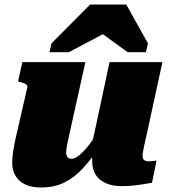

<svg xmlns="http://www.w3.org/2000/svg" viewBox="-20 -818 746 850"><path d="M282 -201Q278 -183 275.5 -169Q273 -155 273 -143Q273 -135 275.5 -128.5Q278 -122 283 -118.5Q288 -115 296 -115Q312 -115 332.5 -132Q353 -149 376 -179Q399 -209 424 -247V-172Q387 -117 349 -75Q311 -33 266 -10.5Q221 12 162 12Q99 12 66.5 -18Q34 -48 34 -97Q34 -120 38 -146Q42 -172 49 -205L101 -431Q102 -437 98.5 -441.5Q95 -446 87.5 -449Q80 -452 69 -455L60 -457L79 -543H358ZM632 -234Q625 -204 620.5 -183.5Q616 -163 613.5 -149.5Q611 -136 611 -128Q611 -115 618 -109.5Q625 -104 639 -104Q649 -104 658 -105.5Q667 -107 673 -107L653 -9Q636 -6 614.5 -2.5Q593 1 569 3.5Q545 6 520 6Q458 6 423 -22.5Q388 -51 388 -108Q388 -112 388 -117Q388 -122 388 -129Q388 -136 388 -145L377 -132L465 -543H699ZM539 -798H379L208 -626L199 -587H285L491 -696H395L545 -587H626L635 -626Z"/></svg>

Font: Roboto Serif Black
Style: Italic
Weight: 900
Italic angle: -10°
Version: Version 1.008